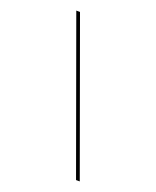

<svg xmlns="http://www.w3.org/2000/svg" viewBox="-173 -922 945 1164"><g transform="rotate(20 300.0 -340.0)"><path d="M463 143 113 -823H137L487 143Z"/></g></svg>

Font: Iosevka SS04 Th Ex Obl
Style: Regular
Weight: 100
Width: 7
Italic angle: -9°
Monospace: yes
Designer: Belleve Invis
Foundry: Belleve Invis
Version: Version 19.0.0; ttfautohint (v1.8.4)